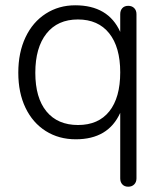

<svg xmlns="http://www.w3.org/2000/svg" viewBox="-20 -517 613 722"><path d="M391.1 -98.4Q432.1 -149.9 432.1 -244.9Q432.1 -339.8 390.6 -391.8Q349.1 -443.8 272.9 -443.8Q196.8 -443.8 154.8 -390.9Q112.8 -337.9 112.8 -243.4Q112.8 -148.9 154.8 -97.9Q196.8 -46.9 273.4 -46.9Q350.1 -46.9 391.1 -98.4ZM262.7 -497.1Q387.2 -497.1 432.1 -397V-463.9Q432.1 -478 440.2 -486.6Q448.2 -495.1 462.2 -495.1Q476.1 -495.1 484.6 -486.6Q493.2 -478 493.2 -463.9V153.8Q493.2 168 484.6 176.5Q476.1 185.1 462.2 185.1Q448.2 185.1 440.2 176.5Q432.1 168 432.1 153.8V-92.8Q387.2 6.8 265.1 6.8Q201.2 6.8 152.1 -24.2Q103 -55.2 75.9 -111.6Q48.8 -168 48.8 -243.7Q48.8 -319.3 75.9 -376.7Q103 -434.1 152.1 -465.6Q201.2 -497.1 262.7 -497.1Z"/></svg>

Font: Nunito-Light
Style: Regular
Weight: 300
Designer: Vernon Adams
Foundry: newtypography
Version: Version 3.000